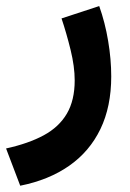

<svg xmlns="http://www.w3.org/2000/svg" viewBox="-42 -334 420 620"><path d="M23.3 265.7Q115.6 247.3 181.4 201.3Q247.1 155.4 282.2 82.9Q317.2 10.4 317.2 -87.2Q317.2 -142.5 307.2 -201.9Q297.3 -261.3 278.4 -314.4L156.7 -274.5Q172.8 -226.5 186 -172.7Q199.2 -118.8 199.2 -74.5Q199.2 -10.1 173.9 33Q148.6 76.1 99.2 102.9Q49.8 129.6 -22.4 145.4Z"/></svg>

Font: Vazirmatn RD NL
Style: Regular
Weight: 400
Designer: Saber Rastikerdar
Foundry: Saber Rastikerdar
Version: Version 32.101